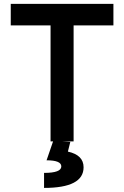

<svg xmlns="http://www.w3.org/2000/svg" viewBox="-20 -713 626 968"><path d="M234.9 0V-585H34.2V-693.4H551.8V-585H351.1V0ZM202.1 234.4V158.7Q289.1 158.7 289.1 126Q289.1 95.2 214.8 95.2L248.5 -2.9L334.5 2.4L322.3 51.3Q401.4 68.8 401.4 130.4Q401.4 234.4 202.1 234.4Z"/></svg>

Font: Caskaydia Cove SemiBold
Style: Regular
Weight: 600
Monospace: yes
Designer: Aaron Bell
Foundry: Saja Typeworks
Version: Version 4.300; ttfautohint (v1.8.3)